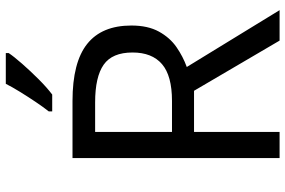

<svg xmlns="http://www.w3.org/2000/svg" viewBox="-181 -803 984 662"><g transform="rotate(-90 311.0 -472.0)"><path d="M294 -714Q427 -714 490.5 -663.5Q554 -613 554 -511Q554 -454 533 -416Q512 -378 479.5 -355.5Q447 -333 411 -320L607 0H502L329 -295H187V0H97V-714ZM289 -636H187V-371H294Q381 -371 421 -405.5Q461 -440 461 -507Q461 -577 419 -606.5Q377 -636 289 -636ZM459 -934Q447 -916 422 -887.5Q397 -859 368.5 -830.5Q340 -802 316 -784H258V-796Q273 -815 290.5 -841Q308 -867 325 -894.5Q342 -922 353 -944H459Z"/></g></svg>

Font: Noto Serif Ottoman Siyaq
Style: Regular
Weight: 400
Designer: Sérgio Martins
Version: Version 1.005; ttfautohint (v1.8.4.7-5d5b)